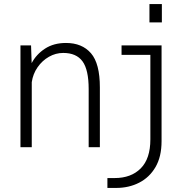

<svg xmlns="http://www.w3.org/2000/svg" viewBox="-20 -723 890 943"><path d="M714 -703H775V-613H714ZM80.5 0V-500H132.5L135.5 -413Q158.5 -456.5 201.2 -484.2Q244 -512 304 -512Q383 -512 426.8 -461.5Q470.5 -411 470.5 -294V0H415.5V-285.5Q415.5 -380.5 385.2 -421.8Q355 -463 290.5 -463Q253.5 -463 220.5 -444.2Q187.5 -425.5 164.8 -393Q142 -360.5 136 -319.5V0ZM507.5 200V151.5H543Q624 151.5 671.2 104Q718.5 56.5 718.5 -38.5V-453.5H577V-500H773.5V-29.5Q773.5 46.5 743.8 97.5Q714 148.5 663.5 174.2Q613 200 551 200Z"/></svg>

Font: Trispace ExtraLight
Style: Regular
Weight: 200
Designer: Tyler Finck
Foundry: Etcetera Type Company
Version: Version 1.210; ttfautohint (v1.8.3)